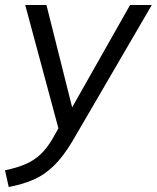

<svg xmlns="http://www.w3.org/2000/svg" viewBox="-50 -522 628 769"><path d="M-15 227 -30 160Q19 150 53 135Q87 120 112 96.5Q137 73 159 36L184 -8L51 -502H136L239 -92L471 -502H558L241 42Q203 106 164.5 143Q126 180 82 198.5Q38 217 -15 227Z"/></svg>

Font: Mulish
Style: Italic
Weight: 400
Italic angle: -9°
Designer: Vernon Adams
Foundry: Vernon Adams
Version: Version 3.603; ttfautohint (v1.8.3)